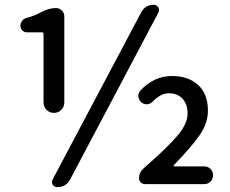

<svg xmlns="http://www.w3.org/2000/svg" viewBox="-20 -770 962 803"><path d="M162.1 -341.8V-627.9Q162.1 -634.8 154.3 -634.8H92.8Q81.1 -634.8 73.2 -643.1Q65.4 -651.4 65.4 -662.1Q65.4 -673.8 72.8 -683.1Q80.1 -692.4 91.8 -695.3Q123 -703.1 149.4 -717.8Q183.6 -736.3 213.9 -736.3Q228.5 -736.3 238.8 -726.1Q249 -715.8 249 -701.2V-341.8Q249 -323.2 236.3 -310.5Q223.6 -297.9 205.6 -297.9Q187.5 -297.9 174.8 -310.5Q162.1 -323.2 162.1 -341.8ZM219.7 12.7Q207 12.7 200.2 2Q197.3 -2.9 197.3 -8.8Q197.3 -13.7 200.2 -19.5L570.3 -717.8Q586.9 -750 623 -750Q635.7 -750 642.1 -739.3Q648.4 -728.5 642.6 -717.8L273.4 -19.5Q255.9 12.7 219.7 12.7ZM586.9 0Q576.2 0 568.8 -7.3Q561.5 -14.6 561.5 -24.4Q561.5 -48.8 580.1 -65.4Q680.7 -153.3 722.7 -203.1Q764.6 -252.9 764.6 -294.9Q764.6 -334 743.7 -356.9Q722.7 -379.9 686.5 -379.9Q652.3 -379.9 619.1 -345.7Q609.4 -335 595.7 -334Q582 -333 571.3 -341.8Q558.6 -353.5 558.6 -370.1Q558.6 -381.8 567.4 -391.6Q624 -452.1 699.2 -452.1Q767.6 -452.1 808.6 -414.6Q849.6 -377 849.6 -307.6Q849.6 -254.9 815.9 -206.1Q782.2 -157.2 707 -79.1Q706.1 -78.1 706.5 -76.2Q707 -74.2 709 -74.2H834Q849.6 -74.2 860.4 -63.5Q871.1 -52.7 871.1 -37.1Q871.1 -21.5 860.4 -10.7Q849.6 0 834 0Z"/></svg>

Font: Gen Jyuu Gothic P Medium
Style: Regular
Weight: 500
Designer: [Source Han Sans]
Ryoko NISHIZUKA  (kana & ideographs); Paul D. Hunt (Latin, Greek & Cyrillic); Wenlong ZHANG  (bopomofo
Version: Version 1.002.20150607